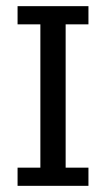

<svg xmlns="http://www.w3.org/2000/svg" viewBox="-20 -603 344 623"><path d="M37 0V-59H111V-524H37V-583H267V-524H193V-59H267V0Z"/></svg>

Font: Rokkitt
Style: Regular
Weight: 400
Designer: Vernon Adams
Foundry: Vernon Adams
Version: Version 3.103